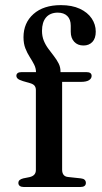

<svg xmlns="http://www.w3.org/2000/svg" viewBox="-20 -748 406 768"><path d="M228.5 -69Q228.5 -56 234.5 -48.5Q240.5 -41 252.5 -40L303.5 -34.5Q313.5 -33.5 318.5 -28.8Q323.5 -24 323.5 -16.5Q323.5 0 301 0H75Q65 0 59.2 -4.2Q53.5 -8.5 53.5 -16Q53.5 -23.5 58.5 -27.8Q63.5 -32 73 -34.5L98 -39.5Q111 -42.5 117.2 -49.5Q123.5 -56.5 123.5 -68V-388Q123.5 -398 118.5 -404.8Q113.5 -411.5 100 -415.5L72 -423.5Q56 -428.5 50.8 -433.5Q45.5 -438.5 45.5 -445Q45.5 -451.5 50.5 -455.5Q55.5 -459.5 66 -459.5H148L124 -442V-459Q124 -475 116.5 -489.8Q109 -504.5 99 -520Q89 -535.5 81.5 -554.5Q74 -573.5 74 -599Q74 -656.5 114 -692Q154 -727.5 223.5 -727.5Q268 -727.5 299.2 -713Q330.5 -698.5 346.8 -674.2Q363 -650 363 -621.5Q363 -594.5 349.5 -580.2Q336 -566 314 -566Q290.5 -566 276.8 -581Q263 -596 263 -621V-645Q263 -670.5 249.2 -684Q235.5 -697.5 210.5 -697.5Q180 -697 164 -678Q148 -659 148 -624.5Q148 -603 155.2 -585.2Q162.5 -567.5 173.8 -552.5Q185 -537.5 196 -523.2Q207 -509 214.5 -494.2Q222 -479.5 222 -462V-441.5L208 -459.5H326Q336 -459.5 341.2 -455.8Q346.5 -452 346.5 -444.5Q346.5 -434 336 -427.2Q325.5 -420.5 303 -420.5H228.5Z"/></svg>

Font: Fraunces
Style: Regular
Weight: 400
Version: Version 1.000;[b76b70a41]